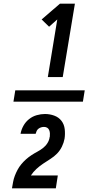

<svg xmlns="http://www.w3.org/2000/svg" viewBox="-20 -868 540 1056"><path d="M436 -309H54L64 -371H446ZM243 -444 295 -761 250 -721 209 -761 310 -848H392L325 -444ZM46 168V167Q49 150 52 133Q55 116 61.5 99Q68 82 76.5 66Q85 50 97 35.5Q109 21 123 8.5Q137 -4 153 -14.5Q169 -25 185 -33.5Q201 -42 216 -53.5Q231 -65 241 -81Q251 -97 253 -114L254 -116Q255 -125 254.5 -134.5Q254 -144 250.5 -152.5Q247 -161 239.5 -165.5Q232 -170 222 -170Q214 -170 206 -167.5Q198 -165 191.5 -160Q185 -155 181.5 -147.5Q178 -140 176 -132H93Q97 -155 109 -176.5Q121 -198 140 -213Q159 -228 182 -234.5Q205 -241 227 -241Q254 -241 278.5 -232Q303 -223 318 -203.5Q333 -184 336 -157.5Q339 -131 335 -105Q331 -83 320.5 -61.5Q310 -40 294 -23.5Q278 -7 257.5 6Q237 19 217.5 32Q198 45 180.5 61Q163 77 150 97H298L287 168Z"/></svg>

Font: Iosevka Term Curly
Style: Bold Italic
Weight: 700
Italic angle: -9°
Designer: Belleve Invis
Foundry: Belleve Invis
Version: Version 32.3.0